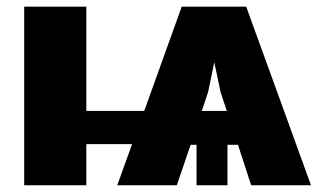

<svg xmlns="http://www.w3.org/2000/svg" viewBox="-20 -550 943 570"><path d="M725.6 0H903.3L710.9 -530.3H519.5L408.2 -220.7H236.3V-530.3H51.8V0H236.3V-122.1H372.1L328.1 0H504.9L545.9 -120.1H563.5V0H655.3V-120.1H686.5ZM579.1 -220.7 597.7 -276.4 616.2 -365.2 634.8 -276.4 653.3 -220.7Z"/></svg>

Font: Pretendard Black
Style: Regular
Weight: 900
Designer: Base glyphs from Inter by Rasmus Andersson; Hangeul glyphs from Noto Sans CJK(Source Han Sans) by Jang Soo-young and Kan
Foundry: Kil Hyung-jin
Version: Version 1.309;Glyphs 3.2 (3225)